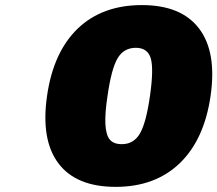

<svg xmlns="http://www.w3.org/2000/svg" viewBox="-20 -728 855 755"><path d="M538.1 -708Q692.9 -708 762.9 -615.7Q833 -523.4 808.1 -351.1Q783.2 -178.7 686.5 -85.9Q589.8 6.8 435.1 6.8Q279.3 6.8 209.7 -85.7Q140.1 -178.2 165 -351.1Q189.9 -523.9 286.1 -616Q382.3 -708 538.1 -708ZM402.8 -351.1Q392.1 -280.8 394.5 -238.5Q397 -196.3 412.1 -178.7Q427.2 -161.1 459 -161.1Q505.9 -161.1 530.3 -203.1Q554.7 -245.1 569.8 -351.1Q585 -457.5 572.8 -498.8Q560.5 -540 514.2 -540Q466.8 -540 442.4 -498.8Q418 -457.5 402.8 -351.1Z"/></svg>

Font: Trueno Black
Style: Italic
Weight: 900
Designer: Julieta Ulanovsky
Foundry: Julieta Ulanovsky
Version: Version 3.001b | FøM Fix